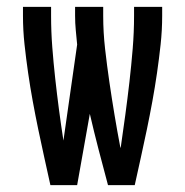

<svg xmlns="http://www.w3.org/2000/svg" viewBox="-20 -540 540 560"><path d="M373 0H295Q281 -52 267.5 -104Q254 -156 242 -208L205 0H127Q118 -41 109 -81.5Q100 -122 91.5 -163Q83 -204 75.5 -245Q68 -286 62 -327.5Q56 -369 51.5 -410.5Q47 -452 47 -494V-520H129V-494Q129 -448 132.5 -402.5Q136 -357 141 -311.5Q146 -266 152 -220.5Q158 -175 165 -130L205 -410Q203 -431 201 -452Q199 -473 199 -494V-520H281V-494Q281 -446 286.5 -397.5Q292 -349 299 -301Q306 -253 314 -205Q322 -157 331 -110L332 -109Q339 -157 345.5 -205Q352 -253 357.5 -301Q363 -349 367 -397.5Q371 -446 371 -494V-520H453V-494Q453 -452 448.5 -410.5Q444 -369 438 -327.5Q432 -286 424.5 -245Q417 -204 408.5 -163Q400 -122 391 -81.5Q382 -41 373 0Z"/></svg>

Font: Iosevka Medium
Style: Regular
Weight: 500
Monospace: yes
Designer: Belleve Invis
Foundry: Belleve Invis
Version: Version 32.5.0; ttfautohint (v1.8.4)